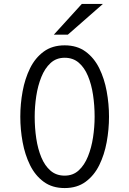

<svg xmlns="http://www.w3.org/2000/svg" viewBox="-20 -942 656 974"><path d="M308 12Q245 12 201.8 -19.8Q158.5 -51.5 132.5 -104.2Q106.5 -157 94.8 -221Q83 -285 83 -350Q83 -415 94.8 -479Q106.5 -543 132.5 -595.8Q158.5 -648.5 201.8 -680.2Q245 -712 308 -712Q371 -712 414.2 -680.2Q457.5 -648.5 483.5 -595.8Q509.5 -543 521.2 -479Q533 -415 533 -350Q533 -285 521.2 -221Q509.5 -157 483.5 -104.2Q457.5 -51.5 414.2 -19.8Q371 12 308 12ZM308 -51Q350.5 -51 379.5 -77.8Q408.5 -104.5 426.2 -148.5Q444 -192.5 452 -245.2Q460 -298 460 -350Q460 -407 452 -460.5Q444 -514 426.2 -556.5Q408.5 -599 379.5 -624Q350.5 -649 308 -649Q265.5 -649 236.5 -622.2Q207.5 -595.5 189.8 -551.5Q172 -507.5 164 -454.8Q156 -402 156 -350Q156 -293 164 -239.5Q172 -186 189.8 -143.5Q207.5 -101 236.5 -76Q265.5 -51 308 -51ZM253 -766 395 -922H502L324 -766Z"/></svg>

Font: Overpass Mono Light Light
Style: Regular
Weight: 300
Monospace: yes
Version: Version 4.000